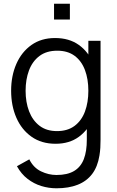

<svg xmlns="http://www.w3.org/2000/svg" viewBox="-20 -760 632 1035"><path d="M284.3 255Q243 255 202.8 242.8Q162.7 230.5 128.6 204.2Q94.5 178 71.3 136L138 99Q160.3 144 201.1 163.7Q241.8 183.3 284.7 183.3Q343.2 183.3 379.3 161.8Q415.5 140.2 431.9 97.6Q448.3 55 448 -8.3V-152.7H456.3V-540H522V-7.7Q522 15.3 520.8 36.6Q519.5 57.8 516 78.7Q506.3 138.8 476.8 177.8Q447.2 216.8 398.8 235.9Q350.5 255 284.3 255ZM279.7 15Q203.8 15 150.3 -22.7Q96.8 -60.3 68.4 -125Q40 -189.7 40 -270.7Q40 -351.2 68.2 -415.6Q96.5 -480 149.5 -517.5Q202.5 -555 276.7 -555Q352.7 -555 404.7 -518Q456.7 -481 483.3 -416.7Q510 -352.3 510 -270.7Q510 -190 483.4 -125.3Q456.8 -60.7 405.5 -22.8Q354.2 15 279.7 15ZM287 -53.3Q344.5 -53.3 382.1 -81.5Q419.7 -109.7 438 -158.8Q456.3 -208 456.3 -270.7Q456.3 -334 437.8 -382.8Q419.3 -431.7 382.1 -459.2Q344.8 -486.7 288.7 -486.7Q230.5 -486.7 192.6 -458.1Q154.7 -429.5 136.3 -380.6Q118 -331.7 118 -270.7Q118 -209.2 136.8 -159.9Q155.7 -110.7 193.2 -82Q230.7 -53.3 287 -53.3ZM356.7 -654.7H271.3V-740H356.7Z"/></svg>

Font: Manrope Variable Light
Style: Regular
Weight: 200
Designer: Mikhail Sharanda
Foundry: Mikhail Sharanda
Version: Version 4.505